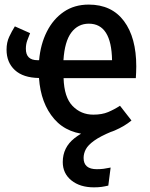

<svg xmlns="http://www.w3.org/2000/svg" viewBox="-20 -576 655 841"><path d="M258.5 -233.8Q261 -149.7 297.9 -111.8Q334.9 -73.8 388.7 -73.8Q426.7 -73.8 453.6 -85.1Q480.5 -96.4 505.6 -112.8L555.9 -48.2Q525.6 -23.1 482.8 -4.6Q440 13.8 386.2 13.8Q277.4 13.8 217.9 -54.4Q158.5 -122.6 150.8 -234.4Q81.5 -235.4 45.1 -269Q8.7 -302.6 8.7 -358.5Q8.7 -390.3 20.3 -414.9Q31.8 -439.5 45.1 -460.5L111.8 -430.8Q104.6 -413.8 99 -397.7Q93.3 -381.5 93.3 -362.1Q93.3 -312.3 144.6 -312.3H151.3Q157.4 -382.1 185.1 -437.2Q212.8 -492.3 259.2 -524.1Q305.6 -555.9 368.7 -555.9Q469.2 -555.9 523.1 -483.6Q576.9 -411.3 576.9 -285.1Q576.9 -271.3 576.2 -257.7Q575.4 -244.1 574.9 -233.8ZM369.2 -472.3Q321.5 -472.3 292.3 -433.3Q263.1 -394.4 257.9 -312.3H470.8Q468.2 -472.3 369.2 -472.3ZM454.4 -39.5 469.7 0Q419 21 392.3 40.3Q365.6 59.5 355.9 77.9Q346.2 96.4 346.2 115.9Q346.2 165.1 404.1 165.1Q420.5 165.1 434.1 163.3Q447.7 161.5 464.6 157.9L454.4 236.9Q439.5 240.5 424.9 242.6Q410.3 244.6 391.3 244.6Q330.3 244.6 292.6 214.1Q254.9 183.6 254.9 133.8Q254.9 69.7 306.4 29.2Q357.9 -11.3 454.4 -39.5Z"/></svg>

Font: Fira Code Medium
Style: Regular
Weight: 500
Designer: Carrois Corporate, Edenspiekermann AG, Nikita Prokopov
Foundry: Carrois Corporate, Edenspiekermann AG, Nikita Prokopov
Version: Version 6.002